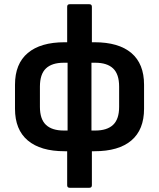

<svg xmlns="http://www.w3.org/2000/svg" viewBox="-20 -704 753 909"><path d="M286 12Q172 12 111.5 -39Q51 -90 51 -189V-303Q51 -402 111.5 -453Q172 -504 286 -504H298V-672Q298 -684 310 -684H403Q415 -684 415 -672V-504H427Q542 -504 602 -453Q662 -402 662 -303V-189Q662 -90 602 -39Q542 12 427 12H415V173Q415 185 403 185H310Q298 185 298 173V12ZM282 -86H300V-407H282Q226 -407 197.5 -380Q169 -353 169 -294V-198Q169 -140 197.5 -113Q226 -86 282 -86ZM431 -407H413V-86H431Q487 -86 515.5 -113Q544 -140 544 -198V-294Q544 -353 515.5 -380Q487 -407 431 -407Z"/></svg>

Font: Sofia Sans
Style: Bold
Weight: 700
Designer: Botio Nikoltchev, Ani Petrova
Foundry: lettersoup
Version: Version 4.100; ttfautohint (v1.8.4.7-5d5b)